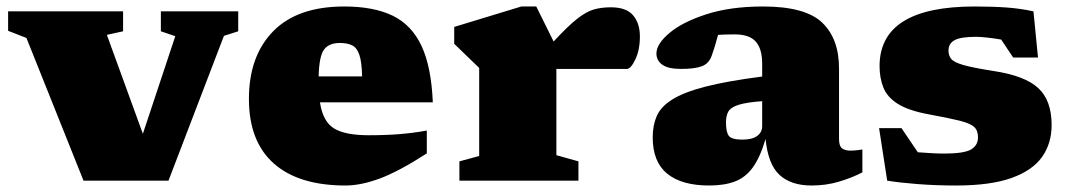

<svg xmlns="http://www.w3.org/2000/svg" viewBox="-20 -557 3298 592"><path d="M670.5 -446.5 499.5 0H237.5L61.5 -440L5 -462V-522H359.5V-460.5L309.5 -449.5L420.5 -144.5L520.5 -445.5L476 -460.5V-522H714.5V-460.5Z M1041.5 -537Q1132.5 -537 1191 -508.5Q1249.5 -480 1279.8 -415.2Q1310 -350.5 1314.5 -241.5H966.5Q975.5 -182 1010 -161Q1044.5 -140 1116.5 -140Q1170 -140 1212.5 -143.5Q1255 -147 1296 -154.5V-84Q1209 -28 1150.8 -6.5Q1092.5 15 1045.5 15Q901 15 824.2 -53Q747.5 -121 747.5 -252Q747.5 -384 822.2 -460.5Q897 -537 1041.5 -537ZM1028 -424.5Q994 -424.5 979 -404Q964 -383.5 962.5 -321.5H1096.5Q1095.5 -366 1088 -388Q1080.5 -410 1065.8 -417.2Q1051 -424.5 1028 -424.5Z M1863.5 -534.5Q1911 -534.5 1932 -509.8Q1953 -485 1953 -445Q1953 -403 1939 -373.8Q1925 -344.5 1913 -344.5H1709Q1700.5 -344.5 1695.5 -344.5V-78.5L1763.5 -59.5V0H1396.5V-59.5L1457.5 -76V-347.5L1380.5 -422V-474L1587.5 -537H1633.5L1687 -429Q1730.5 -476 1758.5 -498.2Q1786.5 -520.5 1810 -527.5Q1833.5 -534.5 1863.5 -534.5Z M2639 -25.5Q2606 -8.5 2566.5 3.2Q2527 15 2482.5 15Q2418.5 15 2383.2 -18Q2348 -51 2340.5 -128.5Q2324 -72.5 2301.5 -41.2Q2279 -10 2246.2 2.5Q2213.5 15 2166.5 15Q2082 15 2037.2 -21.5Q1992.5 -58 1992.5 -133.5Q1992.5 -170.5 2005 -199.2Q2017.5 -228 2052.8 -250.2Q2088 -272.5 2154.8 -289.8Q2221.5 -307 2330 -321V-361Q2330 -406.5 2310.2 -428.8Q2290.5 -451 2245 -451Q2227.5 -451 2215.2 -450.5Q2203 -450 2194 -449.5Q2185 -414.5 2174.5 -385.5Q2166 -361 2144.2 -352.8Q2122.5 -344.5 2079.5 -344.5Q2040 -344.5 2022 -357.5Q2004 -370.5 2004 -392Q2004 -421.5 2044 -455.2Q2084 -489 2158 -513Q2232 -537 2333 -537Q2462.5 -537 2514.8 -487.5Q2567 -438 2567 -345.5V-128.5Q2567 -107 2576 -99.8Q2585 -92.5 2603.5 -92.5Q2616.5 -92.5 2639 -96ZM2218.5 -180Q2218.5 -149 2227.5 -137.8Q2236.5 -126.5 2269.5 -126.5Q2299 -126.5 2314.5 -137.8Q2330 -149 2330 -168V-245Q2282 -241.5 2258 -234Q2234 -226.5 2226.2 -213.8Q2218.5 -201 2218.5 -180Z M2985 -537Q3041.5 -537 3084.8 -533.8Q3128 -530.5 3166.5 -522L3180.5 -379.5H3104L3067 -435Q3044 -439 3023.2 -441.2Q3002.5 -443.5 2989.5 -443.5Q2942.5 -443.5 2923.5 -433.2Q2904.5 -423 2904.5 -401Q2904.5 -386 2912.8 -375.5Q2921 -365 2950.5 -356.5Q2980 -348 3044 -338Q3140 -323.5 3181.2 -285.5Q3222.5 -247.5 3222.5 -171.5Q3222.5 -114.5 3192.8 -72.8Q3163 -31 3098.2 -8Q3033.5 15 2927.5 15Q2865.5 15 2808.2 10.5Q2751 6 2715.5 0L2690.5 -162H2759.5L2810 -87.5Q2829.5 -86 2851 -84.8Q2872.5 -83.5 2890.5 -83.5Q2953 -83.5 2974.2 -96.2Q2995.5 -109 2995.5 -133.5Q2995.5 -154.5 2983.8 -165.5Q2972 -176.5 2939.2 -184.8Q2906.5 -193 2843.5 -204.5Q2781 -216 2748.2 -236.8Q2715.5 -257.5 2703.8 -287Q2692 -316.5 2692 -353Q2692 -537 2985 -537Z"/></svg>

Font: Newsreader 6pt ExtraBold
Style: Regular
Weight: 800
Designer: Hugues Gentile
Foundry: Production Type
Version: Version 1.003; ttfautohint (v1.8.3)